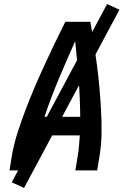

<svg xmlns="http://www.w3.org/2000/svg" viewBox="-20 -843 640 950"><path d="M27 0 39 -74Q49 -131 67 -187Q85 -243 106 -298.5Q127 -354 150.5 -409Q174 -464 199 -518.5Q224 -573 250 -627Q276 -681 303 -735H427Q437 -681 445 -627Q453 -573 460 -518.5Q467 -464 472 -409Q477 -354 480 -298.5Q483 -243 482.5 -186.5Q482 -130 473 -74L461 0H353L365 -74Q369 -98 371 -123Q373 -148 375 -173H170Q163 -148 157 -123.5Q151 -99 147 -74L135 0ZM200 -265H377Q376 -359 369 -452.5Q362 -546 352 -639Q310 -546 271 -453Q232 -360 200 -265ZM99 87 38 59 510 -823 571 -795Z"/></svg>

Font: Iosevka Curly SmBdEx
Style: Italic
Weight: 600
Width: 7
Italic angle: -9°
Monospace: yes
Designer: Belleve Invis
Foundry: Belleve Invis
Version: Version 11.1.0; ttfautohint (v1.8.3)